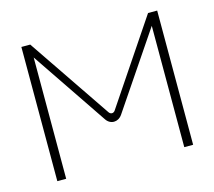

<svg xmlns="http://www.w3.org/2000/svg" viewBox="-79 -595 771 691"><g transform="rotate(-15 307.0 -250.0)"><path d="M54 -500V0H87V-452L277 -171C292 -148 321 -148 337 -171L527 -452V0H560V-500H526L319 -192C313 -183 302 -183 296 -192L87 -500Z"/></g></svg>

Font: LT Wave Alt Thin
Style: Regular
Weight: 100
Designer: Daniel Lyons
Version: Version 2.5 (Glyphs App)